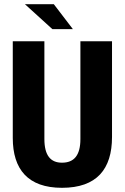

<svg xmlns="http://www.w3.org/2000/svg" viewBox="-20 -887 596 917"><path d="M230 -748H328L237 -867H99ZM276 10C442 10 515 -79 515 -233V-690H364V-223C364 -144 333 -110 276 -110C222 -110 192 -144 192 -223V-690H41V-228C41 -79 113 10 276 10Z"/></svg>

Font: Decalotype
Style: Bold
Weight: 700
Designer: Alfredo Marco Pradil
Foundry: Alfredo Marco Pradil
Version: Version 1.0